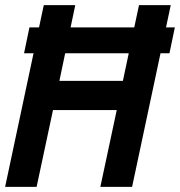

<svg xmlns="http://www.w3.org/2000/svg" viewBox="-24 -730 703 750"><path d="M-4 0 147 -710H270L208 -414H456L519 -710H643L492 0H368L432 -300H183L119 0ZM70 -522 91 -623H659L638 -522Z"/></svg>

Font: Geist Mono SemiBold
Style: Italic
Weight: 600
Italic angle: -12°
Monospace: yes
Designer: Basement.studio, Andrés Briganti, Mateo Zaragoza
Foundry: Basement.studio, Vercel, Andrés Briganti, Guido Ferreyra, Mateo Zaragoza
Version: Version 1.500; ttfautohint (v1.8.4.7-5d5b)